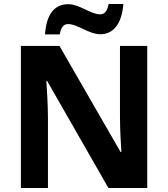

<svg xmlns="http://www.w3.org/2000/svg" viewBox="-20 -945 845 965"><path d="M206 -772H280C288 -814 303 -824 323 -824C370 -824 426 -773 484 -773C548 -773 592 -822 600 -925H526C518 -884 503 -873 483 -873C437 -873 378 -924 324 -924C256 -924 214 -878 206 -772ZM720 0V-714H583V-360C583 -305 587 -221 590 -181H586L279 -714H85V0H221V-352C221 -413 216 -492 213 -538H217L525 0Z"/></svg>

Font: Noto Sans Canadian Aboriginal
Style: Bold
Weight: 700
Designer: Monotype Design Team, Typotheque's Kevin King
Foundry: Monotype Imaging Inc.
Version: Version 2.004